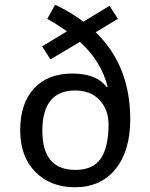

<svg xmlns="http://www.w3.org/2000/svg" viewBox="-20 -787 640 817"><path d="M434.1 -416 438 -418Q409.7 -528.3 319.8 -608.9L194.8 -534.2L159.2 -589.8L265.1 -653.8Q214.4 -688.5 181.2 -707L214.8 -767.1Q284.7 -732.9 335 -694.8L445.8 -762.2L481.9 -707L387.2 -649.9Q534.2 -507.8 534.2 -279.8Q534.2 -144.5 471.4 -67.4Q408.7 9.8 298.8 9.8Q194.8 9.8 130.4 -55.4Q65.9 -120.6 65.9 -232.9Q65.9 -347.2 124.8 -410.6Q183.6 -474.1 288.1 -474.1Q391.1 -474.1 434.1 -416ZM299.8 -401.9Q160.2 -401.9 160.2 -230Q160.2 -64 300.8 -64Q376 -64 408.9 -112.5Q441.9 -161.1 441.9 -256.8Q441.9 -319.8 404.1 -360.8Q366.2 -401.9 299.8 -401.9Z"/></svg>

Font: TypoPRO Noto Mono
Style: Regular
Weight: 400
Designer: Monotype Design Team
Foundry: Monotype Imaging Inc.
Version: Version 1.00